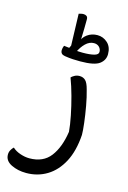

<svg xmlns="http://www.w3.org/2000/svg" viewBox="-185 -731 683 1023"><g transform="rotate(15 156.0 -219.5)"><path d="M302 -44Q296 46 264 106.5Q232 167 181 198Q130 229 67 229Q20 229 -16 211Q-52 193 -52 159Q-52 145 -45.5 133.5Q-39 122 -31 115Q-14 131 12.5 140Q39 149 63 149Q139 149 178.5 97.5Q218 46 231 -42Q228 -79 218 -129Q208 -179 194 -230.5Q180 -282 164 -324Q169 -330 181.5 -337Q194 -344 209 -344Q229 -344 242 -331.5Q255 -319 264 -284Q275 -246 283.5 -198.5Q292 -151 297 -108.5Q302 -66 302 -44ZM136 -473 146 -470Q163 -469 174.5 -468.5Q186 -468 193 -468Q231 -468 254.5 -474Q278 -480 278 -495Q278 -511 267 -522Q256 -533 238 -533Q213 -533 192 -512.5Q171 -492 157 -461L112 -465L128 -499L158 -514Q164 -543 188.5 -561Q213 -579 245 -579Q277 -579 301 -557Q325 -535 325 -495Q325 -462 297 -441Q269 -420 191 -420Q172 -420 151.5 -421Q131 -422 106 -426Q93 -428 87 -434.5Q81 -441 81 -453Q81 -458 82.5 -464.5Q84 -471 87 -478Q99 -476 112.5 -475Q126 -474 136 -473ZM144 -668Q154 -668 161 -663Q168 -658 168 -646Q168 -620 167.5 -594.5Q167 -569 166 -544.5Q165 -520 164 -496L124 -466L118 -663Q125 -665 131 -666.5Q137 -668 144 -668Z"/></g></svg>

Font: Baloo Bhaijaan 2
Style: Regular
Weight: 400
Designer: Sanskriti Dholi, Noopur Datye and Ek Type
Foundry: Ek Type
Version: Version 1.701